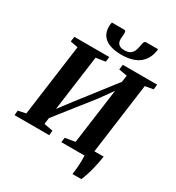

<svg xmlns="http://www.w3.org/2000/svg" viewBox="-259 -1136 1341 1460"><g transform="rotate(30 411.5 -406.0)"><path d="M605 167.5Q607 151 609.2 131.5Q611.5 112 613 90.5Q614.5 69 614.8 46.2Q615 23.5 614 0L578 -65.5H744Q735 -8 724.8 35.2Q714.5 78.5 703.8 110.8Q693 143 682 167.5ZM-0.5 0 3 -41.5 70.5 -56 156 -686.5 89.5 -699 95.5 -743H402.5L397 -699L314.5 -686.5L240.5 -139L212 -150.5L337.5 -315.5L618 -676.5L572.5 -571L588 -686.5L515.5 -699L521 -743H822.5L818 -699L746.5 -686.5L661.5 -56L732.5 -41.5L728 0H410L416 -41.5L503 -56L576 -593.5L603.5 -590.5L489.5 -431L197 -60.5L241 -141.5L230 -56L308 -41.5L304.5 0ZM395.5 -980Q406.5 -980 409.5 -971.8Q412.5 -963.5 412 -951Q411.5 -941.5 410 -927.8Q408.5 -914 408.5 -905Q408 -876.5 424 -860.5Q440 -844.5 473.5 -844.5Q509 -844.5 527.2 -858Q545.5 -871.5 553.5 -893.2Q561.5 -915 565 -939.5Q567 -955.5 572.2 -967.8Q577.5 -980 590.5 -980H693.5Q693.5 -975.5 693.2 -971Q693 -966.5 692 -961.5Q683 -910.5 656 -875.2Q629 -840 583.2 -821.8Q537.5 -803.5 472 -803.5Q410 -803.5 367.8 -819.8Q325.5 -836 304.2 -867.5Q283 -899 284 -943.5Q284 -952.5 284.8 -961.5Q285.5 -970.5 288.5 -980Z"/></g></svg>

Font: Merriweather 48pt ExtraBold
Style: Italic
Weight: 800
Italic angle: -7.8°
Version: Version 2.101